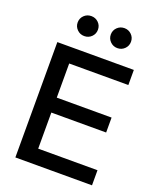

<svg xmlns="http://www.w3.org/2000/svg" viewBox="-169 -1039 929 1138"><g transform="rotate(20 296.0 -470.5)"><path d="M69.3 0V-727.5H551.8V-632.3H178.7V-417H524.4V-322.8H178.7V-95.2H552.7V0ZM415 -815.4Q388.7 -815.4 370.1 -834Q351.6 -852.5 351.6 -878.4Q351.6 -904.8 370.1 -923.1Q388.7 -941.4 415.5 -941.4Q441.9 -941.4 460.4 -923.1Q479 -904.8 479 -878.4Q479 -852.1 460.4 -833.7Q441.9 -815.4 415 -815.4ZM206.5 -815.4Q179.7 -815.4 161.1 -834Q142.6 -852.5 142.6 -878.4Q142.6 -904.8 161.1 -923.1Q179.7 -941.4 206.5 -941.4Q233.4 -941.4 252 -923.1Q270.5 -904.8 270.5 -878.4Q270.5 -852.1 252 -833.7Q233.4 -815.4 206.5 -815.4Z"/></g></svg>

Font: Inter 28pt Medium
Style: Regular
Weight: 500
Designer: Rasmus Andersson
Foundry: rsms
Version: Version 4.001;git-66647c0bb